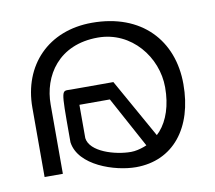

<svg xmlns="http://www.w3.org/2000/svg" viewBox="-63 -580 729 652"><g transform="rotate(-10 301.5 -253.5)"><path d="M44 -20H107V-259C107 -357 168 -455 304 -455C420 -455 500 -353 500 -249C500 -187 483 -137 454 -104L444 -94L330 -297H183C151 -297 151 -310 151 -142V-121C162 -39 283 1 356 1C484 1 563 -98 563 -249C563 -400 464 -508 293 -508C142 -508 44 -405 44 -259ZM203 -126V-241H308L403 -66L393 -62C379 -57 363 -53 348 -53C293 -53 209 -78 203 -126Z"/></g></svg>

Font: Charger Sport
Style: ExLit
Weight: 200
Designer: Jasper
Foundry: Cannot Into Space Fonts
Version: Version 1.1